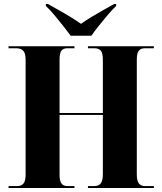

<svg xmlns="http://www.w3.org/2000/svg" viewBox="-20 -947 817 967"><path d="M23 0V-10H68Q88 -10 98.5 -23Q109 -36 109 -67V-645Q109 -679 97 -691.5Q85 -704 62 -704H23V-714H355V-704H319Q299 -704 289.5 -692Q280 -680 280 -648V-378H498V-646Q498 -680 487.5 -692Q477 -704 455 -704H423V-714H755V-704H709Q690 -704 679.5 -692Q669 -680 669 -646V-69Q669 -36 679.5 -23Q690 -10 709 -10H755V0H423V-10H456Q477 -10 487.5 -23.5Q498 -37 498 -71V-368H280V-67Q280 -36 289.5 -23Q299 -10 319 -10H355V0ZM336 -767Q319 -790 297.5 -817.5Q276 -845 253.5 -871.5Q231 -898 211 -917V-927H221Q244 -914 274.5 -897Q305 -880 335 -861.5Q365 -843 388 -827Q410 -843 440.5 -861.5Q471 -880 501.5 -897Q532 -914 555 -927H565V-917Q545 -898 522.5 -871.5Q500 -845 478 -817.5Q456 -790 440 -767Z"/></svg>

Font: Noto Serif Display SemiCondensed ExtraBold
Style: Regular
Weight: 800
Width: 4
Designer: Monotype Design Team
Foundry: Monotype Imaging Inc.
Version: Version 2.009